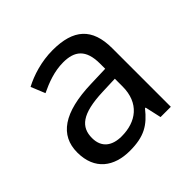

<svg xmlns="http://www.w3.org/2000/svg" viewBox="-142 -690 846 846"><g transform="rotate(-45 280.5 -267.5)"><path d="M288 -545C218 -545 152 -524 105 -499L132 -433C176 -454 227 -474 283 -474C353 -474 394 -444 394 -355V-323L303 -320C128 -315 46 -256 46 -149C46 -40 118 10 215 10C305 10 348 -17 395 -76H399L416 0H480V-365C480 -490 418 -545 288 -545ZM314 -259 393 -262V-214C393 -110 325 -61 235 -61C177 -61 137 -88 137 -148C137 -216 180 -254 314 -259Z"/></g></svg>

Font: Noto Sans Arabic UI
Style: Regular
Weight: 400
Designer: Monotype Design Team, Nadine Chahine and Nizar Qandah
Foundry: Monotype Imaging Inc.
Version: Version 2.010